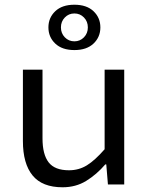

<svg xmlns="http://www.w3.org/2000/svg" viewBox="-20 -781 640 813"><path d="M245 12Q159 12 118 -38Q77 -88 77 -184V-486H160V-195Q160 -127 186 -93.5Q212 -60 272 -60Q314 -60 348 -81Q382 -102 423 -149V-486H506V0H437L430 -85H426Q389 -42 345 -15Q301 12 245 12ZM295 -569Q243 -569 214 -596.5Q185 -624 185 -665Q185 -706 214 -733.5Q243 -761 295 -761Q347 -761 376 -733.5Q405 -706 405 -665Q405 -624 376 -596.5Q347 -569 295 -569ZM295 -606Q319 -606 335.5 -623Q352 -640 352 -665Q352 -690 335.5 -707Q319 -724 295 -724Q271 -724 254.5 -707Q238 -690 238 -665Q238 -640 254.5 -623Q271 -606 295 -606Z"/></svg>

Font: Source Code Variable
Style: Regular
Weight: 400
Monospace: yes
Designer: Paul D. Hunt, Teo Tuominen
Foundry: Adobe Systems Incorporated
Version: Version 1.010;hotconv 1.0.106;makeotfexe 2.5.65593